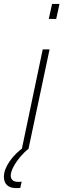

<svg xmlns="http://www.w3.org/2000/svg" viewBox="-107 -763 325 984"><path d="M143 -666 160 -743H198L181 -666ZM5 0 112 -510H147L39 0ZM-23 201Q-46 201 -60 193.5Q-74 186 -80.5 173Q-87 160 -87 143Q-87 107 -58.5 65Q-30 23 17 -10L39 0Q20 14 -1 38.5Q-22 63 -37 90Q-52 117 -52 138Q-52 151 -43 160Q-34 169 -13 169Q-10 169 -6.5 169Q-3 169 4 168L-3 200Q-9 201 -13.5 201Q-18 201 -23 201Z"/></svg>

Font: Saira ExtraCondensed Thin
Style: Italic
Weight: 250
Width: 2
Italic angle: -12°
Designer: Hector Gatti with collaboration of the Omnibus-Type team
Foundry: Omnibus-Type
Version: Version 1.101